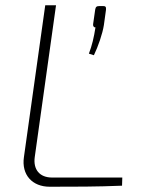

<svg xmlns="http://www.w3.org/2000/svg" viewBox="-20 -710 543 730"><path d="M193 -690H152L71 -113C61 -45 103 0 169 0C259 0 352 0 444 -4L445 -35H178C130 -35 106 -66 112 -112ZM372 -687H359C347 -687 344 -684 342 -674L334 -618C333 -611 337 -605 343 -606C337 -567 330 -538 318 -506L337 -500C353 -533 370 -582 375 -615L383 -673C384 -684 381 -687 372 -687Z"/></svg>

Font: Exo 2 Extra Light
Style: Italic
Weight: 250
Italic angle: -8°
Designer: Natanael Gama
Version: Version 1.001;PS 001.001;hotconv 1.0.88;makeotf.lib2.5.64775